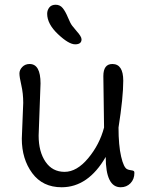

<svg xmlns="http://www.w3.org/2000/svg" viewBox="-20 -780 624 810"><path d="M151 -428 143 -208Q143 -140 172 -97.5Q201 -55 252.5 -55Q304 -55 352 -112.5Q400 -170 419 -242L416 -459Q416 -510 454 -510Q500 -510 500 -439.5Q500 -369 480 -242Q480 -167 491 -119.5Q502 -72 517 -66Q523 -63 531.5 -62Q540 -61 543.5 -59Q547 -57 547 -51Q547 -24 530.5 -7Q514 10 489 10Q426 10 426 -118Q352 10 240 10Q160 10 116 -49.5Q72 -109 72 -195L78 -346Q78 -386 70 -420.5Q62 -455 62 -470Q62 -485 74 -497.5Q86 -510 105 -510Q151 -510 151 -428ZM324 -614Q324 -593 297 -593Q270 -593 224.5 -636Q179 -679 179 -722Q179 -737 188 -748.5Q197 -760 215 -760Q233 -760 244.5 -746Q256 -732 266.5 -706.5Q277 -681 284.5 -671.5Q292 -662 303 -649Q324 -626 324 -614Z"/></svg>

Font: Delius
Style: Regular
Weight: 400
Designer: Natalia Raices
Foundry: Natalia Raices
Version: Version 1.001